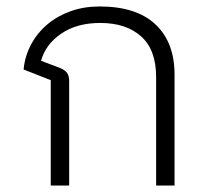

<svg xmlns="http://www.w3.org/2000/svg" viewBox="-20 -574 642 594"><path d="M137 -326 53 -359Q57 -401 76.5 -437Q96 -473 127 -499Q158 -525 199 -539.5Q240 -554 288 -554Q402 -554 461 -498.5Q520 -443 520 -343V0H463V-336Q463 -420 416.5 -461.5Q370 -503 290 -503Q218 -503 169.5 -470Q121 -437 107 -386L165 -364Q180 -358 187 -349Q194 -340 194 -323V0H137Z"/></svg>

Font: IBM Plex Sans Thai Light
Style: Regular
Weight: 300
Designer: Mike Abbink, Paul van der Laan, Pieter van Rosmalen, Ben Mitchell, Mark Frömberg
Foundry: Bold Monday
Version: Version 1.2